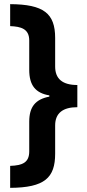

<svg xmlns="http://www.w3.org/2000/svg" viewBox="-20 -741 419 926"><path d="M29 59V165C196 164 246 116 246 0V-136C246 -196 284 -224 353 -224V-331C281 -331 246 -361 246 -420V-558C246 -677 190 -720 29 -721V-615C81 -613 121 -602 121 -546V-404C121 -330 151 -292 218 -281V-275C150 -262 121 -225 121 -154V-11C121 42 90 57 29 59Z"/></svg>

Font: Noto Sans Lao UI Cond
Style: Bold
Weight: 700
Width: 3
Designer: Monotype Design Team
Foundry: Monotype Imaging Inc.
Version: Version 2.000